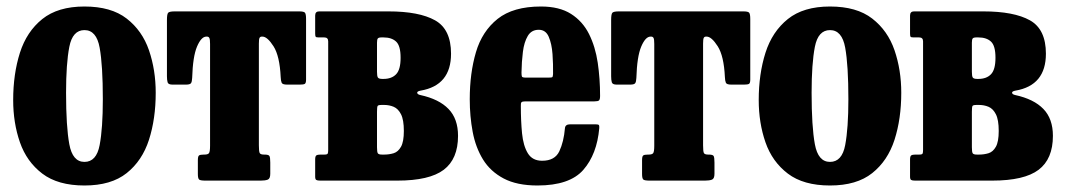

<svg xmlns="http://www.w3.org/2000/svg" viewBox="-20 -555 3272 590"><path d="M20.5 -247.5Q20.5 -327.5 41.2 -392.8Q62 -458 110 -496.5Q158 -535 239.5 -535Q321.5 -535 369.2 -498Q417 -461 437.8 -400.5Q458.5 -340 458.5 -270Q458.5 -190 437.8 -125.5Q417 -61 369.2 -23Q321.5 15 239.5 15Q158 15 110 -21.5Q62 -58 41.2 -117.8Q20.5 -177.5 20.5 -247.5ZM183 -270Q183 -166 193 -111.8Q203 -57.5 239.5 -57.5Q276.5 -57.5 286.2 -109.2Q296 -161 296 -250Q296 -354.5 286.2 -408.5Q276.5 -462.5 239.5 -462.5Q203 -462.5 193 -411Q183 -359.5 183 -270Z M588 -20.5V-62.5Q588 -74.5 591.5 -77.2Q595 -80 606.5 -80H608.5Q619 -80 622.2 -84.5Q625.5 -89 625.5 -107.5V-420Q625.5 -434.5 623.2 -438.5Q621 -442.5 616 -442.5H614Q598.5 -442.5 585.5 -412Q572.5 -381.5 570.5 -315.5Q570 -304 567 -299.5Q564 -295 551.5 -295H510Q497 -295 495 -302.2Q493 -309.5 493 -320.5V-493.5Q493 -511 496.5 -515.5Q500 -520 517 -520H899.5Q914 -520 917.2 -515.8Q920.5 -511.5 920.5 -496.5V-310.5Q920.5 -299.5 916.5 -297.2Q912.5 -295 901.5 -295H862Q848 -295 845.5 -300.8Q843 -306.5 842.5 -318.5Q839.5 -383 820.5 -412.8Q801.5 -442.5 786.5 -442.5H784.5Q779.5 -442.5 777.5 -438.5Q775.5 -434.5 775.5 -421V-108.5Q775.5 -89.5 778 -84.8Q780.5 -80 791 -80H793Q805.5 -80 808 -75.5Q810.5 -71 810.5 -55.5V-21Q810.5 -6 802.8 -3Q795 0 781.5 0H611Q596 0 592 -3.2Q588 -6.5 588 -20.5Z M976.5 -440H959Q951.5 -440 950 -442.2Q948.5 -444.5 948.5 -452V-507Q948.5 -520 960.5 -520H1173.5Q1268 -520 1317 -492.5Q1366 -465 1366 -390Q1366 -292.5 1272.5 -276.5Q1261.5 -274.5 1262 -269.8Q1262.5 -265 1271.5 -263Q1329 -250.5 1358.2 -220.2Q1387.5 -190 1387.5 -137.5Q1387.5 -66.5 1343.5 -33.2Q1299.5 0 1201 0H964Q955.5 0 952 -2Q948.5 -4 948.5 -12V-65Q948.5 -75 952.2 -77.5Q956 -80 965 -80H977Q985.5 -80 987 -83Q988.5 -86 988.5 -94V-428Q988.5 -440 976.5 -440ZM1138.5 -424V-334.5Q1138.5 -321 1141.2 -316.8Q1144 -312.5 1155 -312.5H1158.5Q1183.5 -312.5 1197.2 -326.8Q1211 -341 1211 -377.5Q1211 -414.5 1197.2 -427.2Q1183.5 -440 1158.5 -440H1152.5Q1143.5 -440 1141 -436.8Q1138.5 -433.5 1138.5 -424ZM1138.5 -211.5V-102.5Q1138.5 -88 1141 -84Q1143.5 -80 1154 -80H1161Q1176 -80 1189.8 -84.2Q1203.5 -88.5 1212.2 -104Q1221 -119.5 1221 -152.5Q1221 -187 1212.2 -204Q1203.5 -221 1189.8 -226.8Q1176 -232.5 1161 -232.5H1152.5Q1142.5 -232.5 1140.5 -229.5Q1138.5 -226.5 1138.5 -211.5Z M1423.5 -250Q1423.5 -330 1442.5 -394.5Q1461.5 -459 1509.2 -497Q1557 -535 1642.5 -535Q1699 -535 1734.8 -512.2Q1770.5 -489.5 1790 -450.5Q1809.5 -411.5 1816.8 -362.2Q1824 -313 1824 -260.5Q1824 -249.5 1820.8 -246.5Q1817.5 -243.5 1806.5 -243.5H1594.5Q1585 -243.5 1582.5 -240.8Q1580 -238 1580.5 -229Q1580.5 -183.5 1584.2 -145.2Q1588 -107 1602 -84Q1616 -61 1646 -61Q1685 -61 1698.8 -90.2Q1712.5 -119.5 1716 -161Q1717 -173 1732 -173H1809.5Q1818.5 -173 1820.2 -170.8Q1822 -168.5 1821.5 -161.5Q1814.5 -81 1772.5 -33Q1730.5 15 1631.5 15Q1568.5 15 1527.8 -6.5Q1487 -28 1464.2 -65Q1441.5 -102 1432.5 -149.8Q1423.5 -197.5 1423.5 -250ZM1596 -316.5H1665.5Q1675.5 -316.5 1677.2 -318Q1679 -319.5 1679.5 -327.5Q1680 -357.5 1677.8 -389Q1675.5 -420.5 1666.2 -442Q1657 -463.5 1635.5 -463.5Q1613 -463.5 1601.8 -444.5Q1590.5 -425.5 1586.8 -395.5Q1583 -365.5 1582.5 -332Q1582.5 -323 1583.8 -319.8Q1585 -316.5 1596 -316.5Z M1953 -20.5V-62.5Q1953 -74.5 1956.5 -77.2Q1960 -80 1971.5 -80H1973.5Q1984 -80 1987.2 -84.5Q1990.5 -89 1990.5 -107.5V-420Q1990.5 -434.5 1988.2 -438.5Q1986 -442.5 1981 -442.5H1979Q1963.5 -442.5 1950.5 -412Q1937.5 -381.5 1935.5 -315.5Q1935 -304 1932 -299.5Q1929 -295 1916.5 -295H1875Q1862 -295 1860 -302.2Q1858 -309.5 1858 -320.5V-493.5Q1858 -511 1861.5 -515.5Q1865 -520 1882 -520H2264.5Q2279 -520 2282.2 -515.8Q2285.5 -511.5 2285.5 -496.5V-310.5Q2285.5 -299.5 2281.5 -297.2Q2277.5 -295 2266.5 -295H2227Q2213 -295 2210.5 -300.8Q2208 -306.5 2207.5 -318.5Q2204.5 -383 2185.5 -412.8Q2166.5 -442.5 2151.5 -442.5H2149.5Q2144.5 -442.5 2142.5 -438.5Q2140.5 -434.5 2140.5 -421V-108.5Q2140.5 -89.5 2143 -84.8Q2145.5 -80 2156 -80H2158Q2170.5 -80 2173 -75.5Q2175.5 -71 2175.5 -55.5V-21Q2175.5 -6 2167.8 -3Q2160 0 2146.5 0H1976Q1961 0 1957 -3.2Q1953 -6.5 1953 -20.5Z M2311.5 -247.5Q2311.5 -327.5 2332.2 -392.8Q2353 -458 2401 -496.5Q2449 -535 2530.5 -535Q2612.5 -535 2660.2 -498Q2708 -461 2728.8 -400.5Q2749.5 -340 2749.5 -270Q2749.5 -190 2728.8 -125.5Q2708 -61 2660.2 -23Q2612.5 15 2530.5 15Q2449 15 2401 -21.5Q2353 -58 2332.2 -117.8Q2311.5 -177.5 2311.5 -247.5ZM2474 -270Q2474 -166 2484 -111.8Q2494 -57.5 2530.5 -57.5Q2567.5 -57.5 2577.2 -109.2Q2587 -161 2587 -250Q2587 -354.5 2577.2 -408.5Q2567.5 -462.5 2530.5 -462.5Q2494 -462.5 2484 -411Q2474 -359.5 2474 -270Z M2804.5 -440H2787Q2779.5 -440 2778 -442.2Q2776.5 -444.5 2776.5 -452V-507Q2776.5 -520 2788.5 -520H3001.5Q3096 -520 3145 -492.5Q3194 -465 3194 -390Q3194 -292.5 3100.5 -276.5Q3089.5 -274.5 3090 -269.8Q3090.5 -265 3099.5 -263Q3157 -250.5 3186.2 -220.2Q3215.5 -190 3215.5 -137.5Q3215.5 -66.5 3171.5 -33.2Q3127.5 0 3029 0H2792Q2783.5 0 2780 -2Q2776.5 -4 2776.5 -12V-65Q2776.5 -75 2780.2 -77.5Q2784 -80 2793 -80H2805Q2813.5 -80 2815 -83Q2816.5 -86 2816.5 -94V-428Q2816.5 -440 2804.5 -440ZM2966.5 -424V-334.5Q2966.5 -321 2969.2 -316.8Q2972 -312.5 2983 -312.5H2986.5Q3011.5 -312.5 3025.2 -326.8Q3039 -341 3039 -377.5Q3039 -414.5 3025.2 -427.2Q3011.5 -440 2986.5 -440H2980.5Q2971.5 -440 2969 -436.8Q2966.5 -433.5 2966.5 -424ZM2966.5 -211.5V-102.5Q2966.5 -88 2969 -84Q2971.5 -80 2982 -80H2989Q3004 -80 3017.8 -84.2Q3031.5 -88.5 3040.2 -104Q3049 -119.5 3049 -152.5Q3049 -187 3040.2 -204Q3031.5 -221 3017.8 -226.8Q3004 -232.5 2989 -232.5H2980.5Q2970.5 -232.5 2968.5 -229.5Q2966.5 -226.5 2966.5 -211.5Z"/></svg>

Font: Besley* Condensed
Style: Bold
Weight: 700
Width: 3
Designer: Owen Earl
Foundry: indestructible type*
Version: Version 3.000; ttfautohint (v1.8.3)